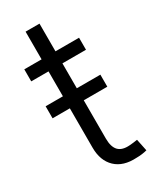

<svg xmlns="http://www.w3.org/2000/svg" viewBox="-177 -728 649 789"><g transform="rotate(-30 148.0 -333.5)"><path d="M267.6 -365.7V-308.6H7.8V-365.7ZM267.6 -541V-483.9H7.8V-541ZM89.8 -672.4H155.8V-127Q155.8 -87.4 173.1 -69.3Q190.4 -51.3 227.1 -54.2Q234.9 -54.7 245.1 -55.9Q255.4 -57.1 264.2 -58.6L275.9 -2Q265.1 1 252 2.7Q238.8 4.4 226.1 4.4Q161.6 8.3 125.7 -25.9Q89.8 -60.1 89.8 -122.1Z"/></g></svg>

Font: Inter 17pt Light
Style: Regular
Weight: 300
Version: Version 4.001;git-66647c0bb